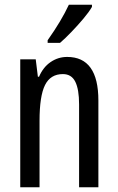

<svg xmlns="http://www.w3.org/2000/svg" viewBox="-20 -852 496 806"><path d="M262 -613Q393 -613 393 -430V-66H312V-414Q312 -477 296 -509Q280 -541 244 -541Q192 -541 169 -495Q146 -449 146 -345V-66H65V-603H130L139 -530H144Q161 -570 192.5 -591.5Q224 -613 262 -613ZM366 -823Q354 -802 330 -773.5Q306 -745 279.5 -717.5Q253 -690 232 -672H180V-683Q238 -765 269 -832H366Z"/></svg>

Font: Noto Sans Malayalam UI ExtraCondensed
Style: Regular
Weight: 400
Width: 2
Designer: Jelle Bosma - Monotype Design Team
Foundry: Monotype Imaging Inc.
Version: Version 2.104; ttfautohint (v1.8.4.7-5d5b)